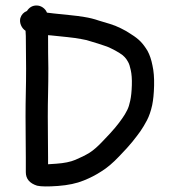

<svg xmlns="http://www.w3.org/2000/svg" viewBox="-20 -671 634 699"><path d="M155 -543C159 -542.3 163 -542 167 -542L225 -536C244.3 -534 261 -531.7 275 -529C288.3 -527 301.7 -523.7 315 -519C331 -514.3 344.7 -510 356 -506C365.3 -503.3 374.7 -499.7 384 -495C394 -490.3 404.3 -484.7 415 -478C423.7 -472.7 430 -467.7 434 -463C438 -459 442 -453.3 446 -446C450 -439.3 453.3 -429.3 456 -416C459.3 -401.3 460.7 -383 460 -361C459.3 -337.7 457.3 -318.7 454 -304C451.3 -290.7 447.7 -279.3 443 -270C437.7 -259.3 431.7 -249.3 425 -240C417.7 -229.3 409 -218 399 -206C389.7 -194.7 375 -178.7 355 -158C337 -138.7 320.7 -124.3 306 -115C290.7 -105.7 273.3 -97 254 -89C236.7 -81.7 213.7 -77 185 -75C173 -74.3 163 -73.7 155 -73V-97C155 -119.7 154.8 -143 154.5 -167C154.2 -191 154 -217.7 154 -247C154 -275.7 154.3 -303.7 155 -331C155.7 -359 156 -389.7 156 -423C155.3 -455.7 155 -495 155 -541ZM73 -559 74 -540C74.7 -493.3 75 -454 75 -422C75 -390 74.7 -360.7 74 -334C73.3 -305.3 73 -276.3 73 -247C73 -217.7 73.2 -191 73.5 -167C73.8 -143 74 -119.7 74 -97V-44C74 -20 87.7 -3.7 115 5C129 8.3 154.3 8.7 191 6C227.7 3.3 259 -3.3 285 -14C308.3 -23.3 329.7 -34.3 349 -47C369.7 -59.7 391.3 -78 414 -102C435.3 -124 451.3 -141.7 462 -155C472.7 -168.3 482.3 -181 491 -193C499.7 -205.7 507.7 -219 515 -233C523 -248.3 529.3 -266.7 534 -288C538 -307.3 540.3 -331 541 -359C541.7 -387.7 539.7 -412.3 535 -433C531 -453.7 525 -471.3 517 -486C509 -499.3 500.7 -510.5 492 -519.5C483.3 -528.5 472 -537.3 458 -546C445.3 -554.7 432.7 -562 420 -568C406.7 -574.7 393.3 -580 380 -584C368.7 -587.3 355.3 -591.3 340 -596C322.7 -602 305.3 -606.3 288 -609C272.7 -611.7 254.7 -614 234 -616C214 -618 194.7 -620 176 -622C166.7 -623.3 158.3 -624.3 151 -625C147.7 -633 142.5 -639.3 135.5 -644C128.5 -648.7 121 -651 113 -651C98.3 -651 86.7 -644.3 78 -631C66 -626.3 58 -617.7 54 -605C52 -596.3 52.8 -587.7 56.5 -579C60.2 -570.3 65.7 -563.7 73 -559Z"/></svg>

Font: Ruji's Handwriting Font v.2.0
Style: Medium
Weight: 500
Version: Version 2.0